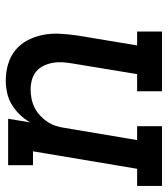

<svg xmlns="http://www.w3.org/2000/svg" viewBox="12 -588 568 649"><g transform="rotate(-90 295.5 -264.0)"><path d="M-9 0V-84H49L108 -436H61V-520H218L206 -446Q217 -465 232.5 -481Q248 -497 266.5 -508Q285 -519 306 -523.5Q327 -528 347 -528Q376 -528 403 -520Q430 -512 450.5 -495Q471 -478 483.5 -454Q496 -430 501.5 -402.5Q507 -375 505.5 -346.5Q504 -318 500 -289L466 -84H513V0H311V-84H369L405 -303Q408 -320 409 -337Q410 -354 407 -370Q404 -386 397 -400.5Q390 -415 378 -425Q366 -435 350 -439.5Q334 -444 317 -444Q302 -444 286.5 -441Q271 -438 256.5 -431Q242 -424 229.5 -412.5Q217 -401 208 -387.5Q199 -374 194 -358.5Q189 -343 187 -328L146 -84H193V0Z"/></g></svg>

Font: Iosevka Etoile Medium Oblique
Style: Regular
Weight: 500
Italic angle: -9°
Designer: Belleve Invis
Foundry: Belleve Invis
Version: Version 15.5.2; ttfautohint (v1.8.4)